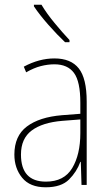

<svg xmlns="http://www.w3.org/2000/svg" viewBox="-20 -785 460 815"><path d="M124 -765V-758Q148 -722 185.5 -679.5Q223 -637 256 -606H275V-615Q245 -647 211.5 -687.5Q178 -728 156 -765ZM321 -220Q321 -129 286.5 -71.5Q252 -14 175 -14Q69 -14 69 -129Q69 -197 114.5 -231Q160 -265 244 -272L321 -278ZM81 -502 91 -478Q124 -497 153.5 -504.5Q183 -512 211 -512Q267 -512 294 -475.5Q321 -439 321 -349V-302L243 -296Q147 -288 94 -248Q41 -208 41 -129Q41 -71 74 -30.5Q107 10 174 10Q240 10 273 -23Q306 -56 321 -98H323L326 0H348V-354Q348 -452 314.5 -494.5Q281 -537 211 -537Q146 -537 81 -502Z"/></svg>

Font: Noto Sans Display SemiCondensed Thin
Style: Regular
Weight: 250
Width: 4
Designer: Monotype Design team
Foundry: Monotype Imaging Inc.
Version: 1.000